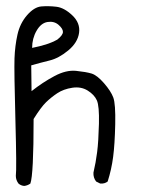

<svg xmlns="http://www.w3.org/2000/svg" viewBox="-20 -488 540 633"><path d="M59.6 125Q48.8 124 41 117.2Q32.2 105.5 32.2 91.8Q35.2 70.3 30.8 -91.8Q26.4 -253.9 27.8 -295.4Q29.3 -336.9 37.6 -374Q45.9 -411.1 69.3 -438Q92.8 -464.8 116.2 -466.8Q139.6 -468.8 165.5 -465.8Q191.4 -462.9 218.3 -437.5Q245.1 -412.1 240.7 -379.9Q236.3 -347.7 205.1 -321.8Q173.8 -295.9 143.6 -288.6Q113.3 -281.2 83 -272.5L84 -187.5Q121.1 -216.8 159.7 -237.3Q198.2 -257.8 231 -254.4Q263.7 -251 281.7 -245.6Q299.8 -240.2 322.8 -213.9Q345.7 -187.5 353.5 -166.5Q361.3 -145.5 359.9 -78.6Q358.4 -11.7 353 29.3Q347.7 70.3 335 110.4Q325.2 118.2 310.5 117.2L296.9 110.4Q287.1 97.7 288.1 81.1Q295.9 47.9 300.3 13.2Q304.7 -21.5 306.2 -80.1Q307.6 -138.7 299.3 -157.2Q291 -175.8 269 -189.5Q247.1 -203.1 218.3 -198.7Q189.5 -194.3 168.9 -180.7Q148.4 -167 131.8 -150.9Q115.2 -134.8 90.8 -95.7Q90.8 87.9 80.1 117.2Q70.3 124 59.6 125ZM168.9 -357.4Q187.5 -372.1 187.5 -382.8Q187.5 -393.6 172.9 -406.2Q158.2 -418.9 136.7 -415.5Q115.2 -412.1 100.6 -386.7Q85.9 -361.3 85.9 -330.1Q110.4 -335 130.9 -341.3Q151.4 -347.7 168.9 -357.4Z"/></svg>

Font: JasonHandwriting4
Style: Regular
Weight: 400
Version: Version 1.01.21